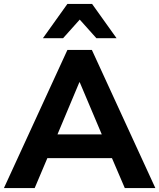

<svg xmlns="http://www.w3.org/2000/svg" viewBox="-30 -960 813 980"><path d="M-10 0 314 -705H439L763 0H607L523 -196L585 -153H168L230 -196L147 0ZM375 -540 247 -235 220 -274H533L506 -235L377 -540ZM189 -765 314 -940H440L565 -765H462L377 -860L292 -765Z"/></svg>

Font: Nunito Sans 12pt ExtraLight 12pt ExtraBold
Style: Regular
Weight: 800
Version: Version 3.101;gftools[0.9.27]